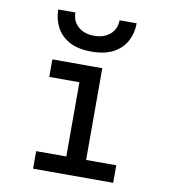

<svg xmlns="http://www.w3.org/2000/svg" viewBox="-83 -813 782 884"><g transform="rotate(10 308.0 -371.0)"><path d="M272 -10V-511H364.5V-10ZM131 0V-82H505.5V0ZM131 -429V-511H327V-429ZM301 -577.5Q237.5 -577.5 197.2 -600Q157 -622.5 137.5 -660Q118 -697.5 118 -742H198Q198 -701.5 226.5 -676.5Q255 -651.5 301 -651.5Q348 -651.5 376.2 -676.5Q404.5 -701.5 404.5 -742H484.5Q484.5 -697.5 465.2 -660Q446 -622.5 405.5 -600Q365 -577.5 301 -577.5Z"/></g></svg>

Font: Overpass Mono Light Medium
Style: Regular
Weight: 500
Monospace: yes
Version: Version 4.000